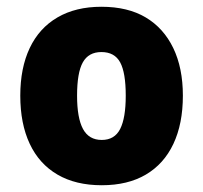

<svg xmlns="http://www.w3.org/2000/svg" viewBox="-20 -537 600 568"><path d="M281 11Q204 11 150 -20.5Q96 -52 68 -111.5Q40 -171 40 -254Q40 -336 68 -395Q96 -454 150 -485.5Q204 -517 280 -517Q358 -517 411 -485.5Q464 -454 492.5 -395Q521 -336 521 -254Q521 -171 493 -111.5Q465 -52 411.5 -20.5Q358 11 281 11ZM281 -123Q319 -123 335.5 -155.5Q352 -188 352 -254Q352 -322 335.5 -352.5Q319 -383 280 -383Q242 -383 225 -352.5Q208 -322 208 -254Q208 -188 225.5 -155.5Q243 -123 281 -123Z"/></svg>

Font: Nunito Sans 7pt Condensed Black
Style: Regular
Weight: 900
Width: 3
Designer: Vernon Adams
Foundry: Vernon Adams
Version: Version 3.101;gftools[0.9.27]